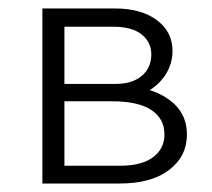

<svg xmlns="http://www.w3.org/2000/svg" viewBox="-20 -433 501 453"><path d="M80 0V-413H252Q313 -413 350 -385.5Q387 -358 387 -313Q387 -281 369 -254.5Q351 -228 320 -213Q289 -198 247 -198L256 -231Q331 -231 376 -200Q421 -169 421 -116Q421 -64 379 -32Q337 0 262 0ZM132 -42H264Q314 -42 341 -62Q368 -82 368 -116Q368 -153 337 -173.5Q306 -194 245 -194H116V-235H253Q292 -235 314.5 -254Q337 -273 337 -305Q337 -333 314.5 -351.5Q292 -370 246 -370H132Z"/></svg>

Font: Ysabeau Office Light
Style: Regular
Weight: 300
Designer: Christian Thalmann (Catharsis Fonts)
Version: Version 2.001;gftools[0.9.30]; featfreeze: tnum,lnum,ss02